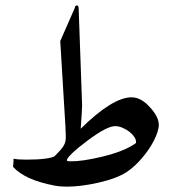

<svg xmlns="http://www.w3.org/2000/svg" viewBox="-20 -676 657 725"><path d="M579.6 -200.2Q577.6 -181.2 566.9 -157.2Q556.2 -133.3 539.6 -109.4Q522.9 -85.4 502.2 -63.7Q481.4 -42 459 -26.9Q421.9 -2 349.6 14.2Q284.2 28.8 232.4 28.8Q219.7 28.8 208.5 27.8Q197.3 26.9 186.5 24.9Q74.7 3.9 29.3 -45.9Q30.3 -55.7 30.8 -63.5Q31.2 -71.3 31.2 -76.7Q40.5 -74.7 52.7 -74Q64.9 -73.2 80.1 -73.2Q124.5 -73.2 152.1 -77.1Q179.7 -81.1 186.5 -86.4Q200.2 -100.1 208.5 -109.6Q216.8 -119.1 221.2 -127.2Q225.6 -135.3 227.1 -142.8Q228.5 -150.4 228.5 -160.2Q228.5 -174.3 227.1 -197.8L207.5 -521Q215.8 -538.6 229.2 -570.3Q242.7 -602.1 263.2 -647.9Q262.7 -648.4 262.7 -649.4Q262.7 -652.8 269.5 -655.8Q274.4 -655.3 275.6 -652.1Q276.9 -648.9 276.9 -647L290 -280.3V-277.3Q290 -269 288.6 -247.1Q287.1 -225.1 284.7 -189.9Q405.3 -308.6 477.1 -308.6Q494.1 -308.6 512 -299.3Q529.8 -290 548.8 -268.1Q579.6 -233.4 579.6 -205.1ZM493.2 -135.7Q493.7 -136.7 493.7 -140.6Q493.7 -149.9 486.3 -160.2Q479 -170.4 467.5 -179.2Q456.1 -188 442.1 -193.8Q428.2 -199.7 415 -199.7Q383.8 -199.7 313 -147Q271.5 -116.2 252 -96.9Q232.4 -77.6 232.4 -70.8Q232.4 -67.9 237.5 -67.4Q242.7 -66.9 248.5 -66.9Q292.5 -66.9 361.8 -83.5Q449.7 -104 493.2 -135.7Z"/></svg>

Font: SakalBharati
Style: Regular
Weight: 400
Designer: CDAC GIST
Foundry: CDAC
Version: 13.02